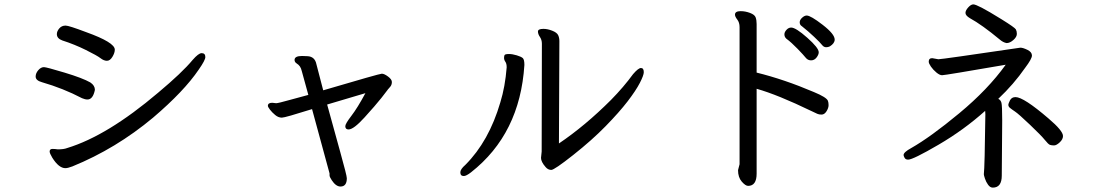

<svg xmlns="http://www.w3.org/2000/svg" viewBox="-20 -783 5040 878"><path d="M380 -328Q369 -328 355 -334Q269 -379 172 -407Q143 -415 143 -433Q143 -448 155 -462Q167 -476 181 -476Q192 -476 275 -451Q358 -426 393 -406Q414 -392 414 -372Q405 -328 380 -328ZM279 -14Q249 -14 219 -62Q207 -82 207 -90Q207 -102 220 -102Q232 -102 244 -100Q272 -100 287 -106Q471 -162 703 -359Q813 -451 861 -509Q888 -540 902 -540Q919 -540 919 -522Q919 -508 889 -465Q822 -366 680 -245Q510 -103 311 -22Q290 -14 279 -14ZM265 -598Q240 -607 240 -627Q240 -640 251 -653Q262 -666 280 -666Q295 -666 374 -636Q505 -589 505 -556Q505 -541 494 -523Q483 -505 469 -505Q455 -505 439.5 -517Q424 -529 372.5 -554.5Q321 -580 265 -598Z M1537 70Q1516 70 1497 41Q1487 26 1487 19V10L1407 -284Q1283 -245 1269 -245Q1253 -245 1238.5 -257Q1224 -269 1214.5 -281.5Q1205 -294 1205 -299Q1205 -313 1225 -313L1243 -311Q1252 -311 1307 -326.5Q1362 -342 1390 -349L1360 -458Q1357 -471 1351.5 -479Q1346 -487 1336.5 -493Q1327 -499 1327 -509Q1327 -527 1361 -527L1387 -526Q1420 -524 1427 -489L1458 -370Q1716 -446 1726 -446Q1737 -446 1754.5 -433Q1772 -420 1772 -408Q1772 -396 1765.5 -387.5Q1759 -379 1756.5 -377Q1754 -375 1752.5 -372Q1751 -369 1724 -335Q1697 -301 1647 -246Q1597 -191 1574 -191Q1559 -191 1559 -206Q1559 -217 1587 -253.5Q1615 -290 1651 -357L1476 -305Q1506 -195 1536 -87.5Q1566 20 1566 32Q1566 70 1537 70Z M2101 22Q2085 22 2085 5Q2085 -9 2108 -29Q2216 -137 2268 -315Q2290 -386 2297 -475Q2297 -492 2291 -500.5Q2285 -509 2285 -518Q2285 -525 2287 -530.5Q2289 -536 2308 -536Q2323 -536 2343 -530Q2363 -524 2370.5 -517.5Q2378 -511 2378 -486Q2358 -171 2134 5Q2112 22 2101 22ZM2501 -6Q2486 -6 2475 -19Q2454 -43 2454 -61L2457 -90L2458 -583Q2458 -601 2449 -614Q2440 -627 2440 -639Q2440 -651 2465 -651Q2484 -651 2505.5 -642.5Q2527 -634 2532.5 -622Q2538 -610 2538 -595L2536 -127Q2656 -208 2774 -326Q2832 -385 2875 -444Q2899 -472 2911 -472Q2924 -472 2924 -453Q2924 -439 2906 -404Q2888 -369 2850 -319.5Q2812 -270 2749.5 -206Q2687 -142 2601 -74Q2515 -6 2501 -6Z M3576 -606Q3567 -614 3567 -626Q3567 -636 3576.5 -646.5Q3586 -657 3598 -657Q3619 -657 3671.5 -610.5Q3724 -564 3724 -544Q3724 -533 3714 -520Q3704 -507 3689 -507Q3674 -507 3664.5 -519Q3655 -531 3627 -560Q3599 -589 3576 -606ZM3758 -567Q3747 -567 3739 -577.5Q3731 -588 3703 -614.5Q3675 -641 3647 -663Q3637 -669 3637 -681Q3637 -692 3648 -702Q3659 -712 3669 -712Q3687 -712 3742 -669.5Q3797 -627 3797 -602Q3797 -585 3775 -571Q3767 -567 3758 -567ZM3401 67Q3389 67 3372 47.5Q3355 28 3355 -5L3362 -32V-659Q3362 -680 3351.5 -693.5Q3341 -707 3341 -716Q3341 -732 3367 -732Q3388 -732 3409.5 -724Q3431 -716 3435.5 -703.5Q3440 -691 3440 -673V-451Q3566 -420 3702 -362Q3760 -338 3766 -322Q3769 -314 3769 -302Q3769 -289 3759.5 -274Q3750 -259 3737 -259Q3725 -259 3717.5 -262.5Q3710 -266 3691 -275Q3536 -350 3440 -377V11Q3440 67 3401 67Z M4591 -304Q4591 -309 4598.5 -324Q4606 -339 4624 -339Q4661 -339 4775 -241Q4841 -185 4841 -161Q4841 -146 4826 -132Q4811 -118 4800 -118Q4789 -118 4781.5 -120.5Q4774 -123 4758 -143Q4742 -163 4690 -212.5Q4638 -262 4621.5 -273Q4605 -284 4598 -290Q4591 -296 4591 -304ZM4520 75Q4508 75 4498.5 62Q4489 49 4484 33.5Q4479 18 4479 14Q4483 -18 4486 -261L4485 -276Q4388 -189 4271.5 -121Q4155 -53 4133 -53Q4121 -53 4116.5 -61.5Q4112 -70 4112 -74Q4112 -87 4147 -106Q4235 -156 4366.5 -265Q4498 -374 4579 -487Q4301 -439 4288 -439Q4277 -439 4262 -451.5Q4247 -464 4237 -478.5Q4227 -493 4227 -501Q4227 -517 4243 -517L4271 -512Q4287 -512 4646 -565Q4658 -565 4678.5 -555Q4699 -545 4699 -529Q4699 -514 4668 -473Q4616 -398 4545 -331Q4556 -326 4559.5 -313Q4563 -300 4563 -232L4561 20Q4561 75 4520 75ZM4583 -586Q4567 -589 4552 -602Q4470 -670 4415 -700Q4395 -712 4395 -724Q4395 -735 4407.5 -749Q4420 -763 4431 -763Q4440 -763 4470 -747.5Q4500 -732 4560.5 -694.5Q4621 -657 4625.5 -648.5Q4630 -640 4630 -628Q4630 -614 4614 -600Q4598 -586 4583 -586Z"/></svg>

Font: LXGW WenKai Mono Medium
Style: Regular
Weight: 500
Monospace: yes
Designer: LXGW / Fontworks Inc.
Foundry: LXGW / Fontworks Inc.
Version: Version 1.520; June 14, 2025